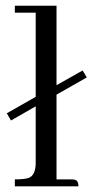

<svg xmlns="http://www.w3.org/2000/svg" viewBox="-20 -655 325 675"><path d="M18.6 -231.4 3.9 -256.8 105.5 -314.5V-610.4H32.2V-634.8H178.7V-355.5L270.5 -407.2L285.2 -382.8L178.7 -322.3V-24.4H231.4C235.4 -24.4 238.6 -24.1 241.2 -23.4C251 -22.1 255.9 -14.3 255.9 0H32.2V-24.4C54.4 -24.4 70.3 -26 80.1 -29.3C97 -35.2 105.5 -53.1 105.5 -83V-281.2Z"/></svg>

Font: Abhaya Libre
Style: Regular
Weight: 400
Designer: Pushpananda Ekanayake, Sol Matas, Pathum Egodawatta
Foundry: Mooniak
Version: Version 1.041; ; ttfautohint (v1.5)